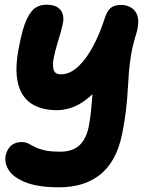

<svg xmlns="http://www.w3.org/2000/svg" viewBox="-20 -538 651 819"><path d="M232 261Q145 261 92.5 241Q40 221 19 190Q-2 159 4 126Q10 98 27.5 83Q45 68 72 68Q89 68 100.5 74Q112 80 128 88.5Q144 97 169 103Q194 109 238 109Q273 109 297.5 96.5Q322 84 336.5 60.5Q351 37 358 5Q365 -32 368 -61.5Q371 -91 373 -119.5Q375 -148 378.5 -180Q382 -212 390 -252L441 -218Q411 -172 381 -142.5Q351 -113 323 -96.5Q295 -80 269.5 -74Q244 -68 223 -68Q156 -68 113 -96.5Q70 -125 56 -186Q42 -247 62 -343Q76 -417 93.5 -454.5Q111 -492 131.5 -505Q152 -518 178 -518Q209 -518 226 -506.5Q243 -495 248 -475.5Q253 -456 247 -432Q239 -398 227.5 -361.5Q216 -325 209.5 -293Q203 -261 208.5 -241Q214 -221 240 -221Q278 -221 313 -253.5Q348 -286 377 -340.5Q406 -395 426 -458Q436 -490 451.5 -503.5Q467 -517 496 -517Q516 -517 532 -509.5Q548 -502 558 -488Q568 -474 569.5 -452Q571 -430 563 -400Q547 -350 540 -309Q533 -268 530 -231Q527 -194 525 -156Q523 -118 518 -73Q513 -28 502 29Q489 94 464 138.5Q439 183 403 210Q367 237 324 249Q281 261 232 261Z"/></svg>

Font: Shantell Sans
Style: Bold Italic
Weight: 700
Italic angle: -11°
Designer: Stephen Nixon, Anya Danilova, Shantell Martin
Foundry: Arrow Type
Version: Version 1.011;[c5ecc13dd]